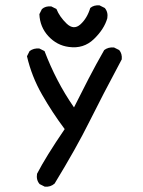

<svg xmlns="http://www.w3.org/2000/svg" viewBox="-20 -575 540 726"><path d="M149.4 130.9 129.9 121.1Q116.2 105.5 120.1 82Q153.3 17.6 224.6 -86.9Q177.7 -149.4 138.7 -217.8Q99.6 -286.1 82 -362.3L91.8 -381.8Q107.4 -393.6 128.9 -391.6L148.4 -381.8Q169.9 -325.2 197.3 -272.5Q224.6 -219.7 259.8 -168.9Q288.1 -225.6 315.4 -278.3Q342.8 -331.1 374 -385.7Q389.6 -397.5 411.1 -395.5L430.7 -385.7Q442.4 -372.1 440.4 -350.6Q366.2 -211.9 317.4 -113.8Q268.6 -15.6 186.5 119.1Q170.9 132.8 149.4 130.9ZM240.2 -397.5Q195.3 -403.3 163.1 -438Q130.9 -472.7 128.9 -521.5L138.7 -541Q152.3 -552.7 173.8 -550.8L193.4 -541Q205.1 -511.7 231.9 -485.8Q258.8 -460 284.2 -482.9Q309.6 -505.9 321.3 -544.9Q335 -556.6 356.4 -554.7L376 -544.9Q389.6 -529.3 385.7 -505.9Q374 -464.8 335 -427.2Q295.9 -389.6 240.2 -397.5Z"/></svg>

Font: JasonHandwriting2
Style: Regular
Weight: 400
Version: Version 1.05.10